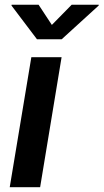

<svg xmlns="http://www.w3.org/2000/svg" viewBox="-20 -779 431 799"><path d="M20.5 0 110.4 -541H236.3L147 0ZM140.6 -759.3 195.8 -675.3 278.3 -759.3H391.1L390.6 -755.9L236.8 -615.7H133.8L27.8 -755.9L28.3 -759.3Z"/></svg>

Font: Inter 17pt SemiBold
Style: Italic
Weight: 600
Italic angle: -9.3988°
Version: Version 4.001;git-66647c0bb